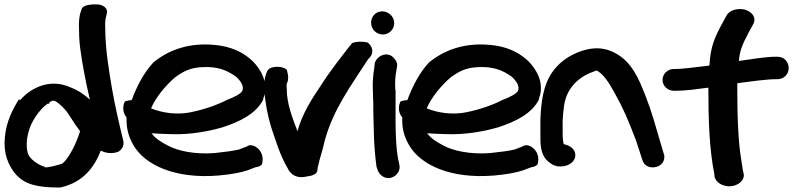

<svg xmlns="http://www.w3.org/2000/svg" viewBox="-24 -760 3565 863"><path d="M-2 -144C-10 -74 12 -16 49 26C88 67 138 83 245 83H246C353 60 402 -13 429 -83C439 -78 456 -71 477 -72C489 -72 499 -75 508 -78C530 -92 535 -112 529 -132C512 -202 494 -279 480 -358C465 -446 449 -542 449 -636V-637C448 -656 449 -669 451 -677L456 -699C463 -723 439 -738 417 -740H416C394 -741 354 -740 344 -722L336 -698C332 -680 330 -661 331 -634C331 -611 332 -580 336 -547C346 -469 362 -389 380 -312C358 -332 332 -352 296 -366C189 -416 100 -350 69 -312H60C32 -267 4 -212 -2 -144ZM101 -71C90 -111 99 -159 114 -196C131 -234 161 -274 190 -294H198V-300C212 -309 217 -309 225 -305C243 -295 271 -269 285 -245L316 -198C322 -190 326 -184 336 -170C319 -117 290 -55 258 -26C249 -20 172 -1 177 -10C146 -19 109 -46 101 -71Z M537 -304C523 -273 532 -248 545 -232C543 -183 554 -145 576 -107C627 -19 762 45 957 29C1014 24 1057 16 1087 6L1124 -8C1139 -10 1147 -15 1151 -19L1152 -18C1165 -53 1149 -84 1130 -97C1118 -106 1105 -110 1090 -105L1089 -103L1050 -88C1026 -82 988 -77 940 -72C852 -65 773 -82 730 -106C699 -122 674 -138 657 -161C682 -159 714 -158 745 -157C837 -154 917 -171 977 -188C1054 -213 1127 -249 1159 -312V-316C1187 -387 1147 -450 1111 -486C1079 -515 1038 -543 966 -555C824 -576 727 -530 665 -479C624 -435 591 -373 568 -310C552 -309 543 -306 537 -304ZM655 -273C676 -323 722 -378 765 -414C803 -441 832 -455 881 -458C955 -463 997 -443 1035 -417C1059 -396 1074 -372 1065 -351C1058 -339 1031 -324 999 -312H998C954 -289 898 -269 836 -256C771 -242 703 -253 655 -273Z M1163 -356H1164C1168 -295 1179 -243 1194 -191C1215 -129 1235 -60 1269 -4C1271 1 1291 49 1356 33C1374 31 1403 25 1403 2C1403 1 1403 -5 1406 -15C1414 -53 1426 -82 1436 -129C1474 -270 1558 -381 1630 -493L1639 -503C1660 -528 1646 -557 1628 -569C1609 -574 1578 -575 1556 -565V-562L1547 -552C1508 -502 1457 -437 1419 -377C1377 -315 1334 -248 1313 -170C1290 -232 1265 -293 1265 -360C1265 -366 1263 -379 1265 -383C1278 -411 1267 -436 1265 -446C1250 -464 1190 -466 1178 -442C1163 -413 1163 -376 1163 -359Z M1644 -658C1644 -627 1669 -605 1697 -605C1725 -605 1748 -628 1748 -656C1748 -685 1723 -709 1694 -709C1663 -709 1644 -684 1644 -658ZM1652 -352C1652 -332 1654 -311 1654 -289C1654 -267 1654 -242 1655 -217L1657 -141C1658 -104 1664 -41 1668 -13V-11C1670 -6 1671 -5 1673 3C1677 16 1686 25 1692 30C1729 59 1781 23 1771 -20C1752 -92 1754 -200 1754 -289V-355H1753C1751 -386 1752 -415 1757 -439L1760 -457C1764 -474 1757 -487 1750 -495C1719 -536 1666 -508 1660 -473V-472L1658 -452C1653 -424 1650 -389 1652 -352Z M1776 -304C1762 -273 1771 -248 1784 -232C1782 -183 1793 -145 1815 -107C1866 -19 2001 45 2196 29C2253 24 2296 16 2326 6L2363 -8C2378 -10 2386 -15 2390 -19L2391 -18C2404 -53 2388 -84 2369 -97C2357 -106 2344 -110 2329 -105L2328 -103L2289 -88C2265 -82 2227 -77 2179 -72C2091 -65 2012 -82 1969 -106C1938 -122 1913 -138 1896 -161C1921 -159 1953 -158 1984 -157C2076 -154 2156 -171 2216 -188C2293 -213 2366 -249 2398 -312V-316C2426 -387 2386 -450 2350 -486C2318 -515 2277 -543 2205 -555C2063 -576 1966 -530 1904 -479C1863 -435 1830 -373 1807 -310C1791 -309 1782 -306 1776 -304ZM1894 -273C1915 -323 1961 -378 2004 -414C2042 -441 2071 -455 2120 -458C2194 -463 2236 -443 2274 -417C2298 -396 2313 -372 2304 -351C2297 -339 2270 -324 2238 -312H2237C2193 -289 2137 -269 2075 -256C2010 -242 1942 -253 1894 -273Z M2405 -158C2405 -121 2402 -66 2440 -34C2452 -24 2469 -12 2490 -12H2498C2532 -12 2562 -34 2562 -62C2562 -86 2544 -105 2510 -112C2507 -121 2505 -140 2505 -158V-219C2506 -239 2508 -260 2511 -282C2520 -356 2568 -407 2630 -433H2631C2645 -439 2657 -443 2657 -443C2657 -443 2658 -443 2662 -441C2692 -423 2716 -383 2736 -347C2779 -270 2797 -227 2835 -128L2863 -42C2871 -11 2902 -3 2926 -10C2949 -16 2967 -36 2961 -66L2960 -67L2934 -155C2905 -257 2889 -304 2855 -384C2833 -431 2804 -489 2740 -522C2678 -555 2620 -544 2569 -523C2518 -501 2483 -471 2458 -435C2418 -378 2408 -302 2405 -221Z M2954 -401C2954 -373 2978 -352 3005 -352H3013C3058 -352 3105 -359 3160 -366V-352C3160 -227 3164 -88 3187 23L3188 37L3189 38C3199 68 3238 82 3269 76C3296 71 3326 49 3318 18C3314 4 3314 -2 3309 -34C3293 -124 3290 -250 3290 -356V-386C3342 -393 3422 -404 3462 -404H3471C3497 -404 3521 -424 3521 -454C3521 -480 3502 -505 3471 -505H3462C3419 -505 3353 -494 3297 -486C3302 -537 3313 -559 3339 -610L3362 -652C3378 -683 3353 -708 3326 -716C3300 -724 3257 -719 3241 -689L3218 -647C3187 -588 3170 -550 3165 -469V-468C3165 -468 3163 -467 3163 -465C3105 -459 3050 -450 3012 -450H3005C2976 -450 2954 -427 2954 -401Z"/></svg>

Font: Stray Cat
Style: ExBlkExt
Weight: 1000
Version: Version 1.0